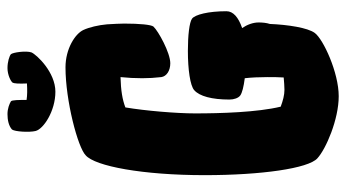

<svg xmlns="http://www.w3.org/2000/svg" viewBox="-226 -679 925 513"><g transform="rotate(-90 236.5 -422.5)"><path d="M248 -737C300 -737 347 -787 353 -801C358 -815 353 -851 348 -856C343 -860 328 -865 311 -865C293 -865 275 -856 272 -851C270 -847 269 -835 270 -813C253 -812 239 -812 226 -814C226 -833 226 -854 222 -856C215 -860 203 -865 188 -865C173 -865 157 -862 147 -853C141 -845 139 -806 143 -790C148 -769 196 -737 248 -737ZM463 -280C463 -328 454 -364 443 -372C433 -379 399 -383 357 -383C308 -383 264 -377 252 -366C236 -352 227 -319 227 -272C227 -260 231 -248 238 -243C245 -238 261 -234 284 -231C286 -214 287 -192 287 -171C287 -156 287 -141 286 -127C274 -126 262 -125 253 -125C239 -125 224 -129 208 -135C193 -197 190 -295 190 -364C190 -413 197 -497 206 -550C227 -558 251 -562 287 -563C285 -544 284 -524 284 -505C284 -488 285 -471 287 -454C289 -440 304 -430 324 -430C352 -430 410 -462 422 -475C427 -481 430 -512 430 -553C430 -564 429 -582 428 -599C426 -622 420 -647 413 -662C403 -684 363 -710 313 -710C224 -710 99 -677 78 -656C49 -631 25 -504 25 -338C25 -187 43 -61 70 -37C95 -14 174 20 236 20C299 20 388 -21 405 -44C419 -63 427 -116 429 -164C432 -173 433 -184 433 -194C433 -209 427 -225 418 -238C447 -248 463 -262 463 -280Z"/></g></svg>

Font: Manosque
Style: Regular
Weight: 400
Designer: Ariel Martín Pérez
Foundry: Ariel Martín Pérez
Version: Version 1.005;hotconv 1.0.109;makeotfexe 2.5.65596